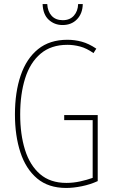

<svg xmlns="http://www.w3.org/2000/svg" viewBox="-20 -921 560 951"><path d="M298 -351H464V-24Q427 -7 385 1.5Q343 10 308 10Q220 10 164 -37Q108 -84 81 -166.5Q54 -249 54 -354Q54 -464 82.5 -547.5Q111 -631 168.5 -677.5Q226 -724 314 -724Q350 -724 385 -714.5Q420 -705 457 -680L443 -658Q409 -682 377 -690.5Q345 -699 314 -699Q233 -699 181 -655Q129 -611 104.5 -533Q80 -455 80 -354Q80 -255 104 -178.5Q128 -102 178.5 -58.5Q229 -15 309 -15Q343 -15 377 -22.5Q411 -30 439 -40V-326H298ZM390 -901Q389 -854 361.5 -825.5Q334 -797 290 -797Q250 -797 221.5 -823Q193 -849 191 -901H214Q216 -864 236 -842.5Q256 -821 291 -821Q326 -821 346 -843.5Q366 -866 367 -901Z"/></svg>

Font: Noto Sans Thai Looped ExtraCondensed Thin
Style: Regular
Weight: 100
Width: 2
Designer: Sasikarn Vongin, Ben Mitchell
Foundry: The Fontpad Ltd
Version: Version 1.001; ttfautohint (v1.8.4.7-5d5b)